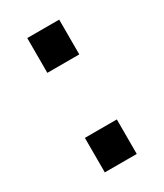

<svg xmlns="http://www.w3.org/2000/svg" viewBox="-129 -527 498 583"><g transform="rotate(-30 120.0 -235.5)"><path d="M64 -471H176V-349H64ZM64 -121H176V0H64Z"/></g></svg>

Font: Hanken Grotesk Medium
Style: Regular
Weight: 500
Designer: Alfredo Marco Pradil
Foundry: Hanken Design Co.
Version: Version 3.014